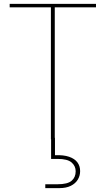

<svg xmlns="http://www.w3.org/2000/svg" viewBox="-20 -720 548 992"><path d="M243 0V-682H30V-700H476V-682H263V0ZM214 252V232H277Q329 232 350 214Q371 196 371 165Q371 138 350 119.5Q329 101 277 101H244V-8H264V82Q308 80 337 90Q366 100 380 119Q394 138 394 164Q394 188 382 208Q370 228 346 240Q322 252 286 252Z"/></svg>

Font: DM Sans 24pt Thin
Style: Regular
Weight: 250
Designer: Colophon Foundry, Jonny Pinhorn
Foundry: Colophon Foundry
Version: Version 4.004;gftools[0.9.30]